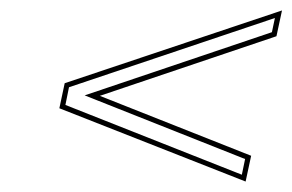

<svg xmlns="http://www.w3.org/2000/svg" viewBox="-20 -424 565 371"><path d="M172.9 -238.8 465.3 -123 454.6 -73.2 94.7 -214.8 105 -263.2 524.9 -403.8 514.2 -354ZM143.6 -239.7 505.4 -361.8 511.2 -389.2 113.3 -255.4 106.4 -221.2 447.3 -86.4 453.6 -116.7Z"/></svg>

Font: Linux Biolinum Outline O
Style: Italic
Weight: 400
Italic angle: -12°
Designer: Philipp H. Poll
Foundry: Philipp H. Poll
Version: Version 0.6.2